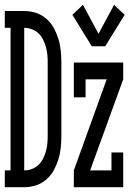

<svg xmlns="http://www.w3.org/2000/svg" viewBox="-29 -781 549 801"><path d="M-9 0V-70H15V-665H-9V-735H72Q97 -735 120.5 -727.5Q144 -720 163.5 -703.5Q183 -687 195 -665Q207 -643 214.5 -619Q222 -595 224.5 -570Q227 -545 227 -521V-215Q227 -190 224.5 -165Q222 -140 214.5 -116Q207 -92 195 -70Q183 -48 163.5 -31.5Q144 -15 120.5 -7.5Q97 0 72 0ZM72 -70Q88 -70 104 -76Q120 -82 131.5 -93Q143 -104 150.5 -119Q158 -134 162.5 -150Q167 -166 168.5 -182Q170 -198 170 -215V-521Q170 -537 168.5 -553Q167 -569 162.5 -585Q158 -601 150.5 -616Q143 -631 131.5 -642Q120 -653 104 -659Q88 -665 72 -665ZM354 -588 273 -719 317 -761 382 -640 447 -761 491 -719 410 -588ZM279 0V-70L416 -450H328V-375H279V-520H485V-450L347 -70H436V-145H485V0Z"/></svg>

Font: Iosevka Slab
Style: Regular
Weight: 400
Monospace: yes
Designer: Belleve Invis
Foundry: Belleve Invis
Version: Version 11.2.4; ttfautohint (v1.8.3)